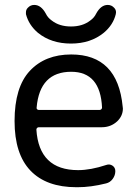

<svg xmlns="http://www.w3.org/2000/svg" viewBox="-20 -782 565 791"><path d="M130.9 -338.9Q129.9 -335 132.8 -332Q135.7 -329.1 139.6 -329.1H390.6Q394.5 -329.1 397.5 -332Q400.4 -335 400.4 -338.9Q393.6 -486.3 273.4 -486.3Q143.6 -486.3 130.9 -338.9ZM139.6 -257.8Q135.7 -257.8 132.8 -254.9Q129.9 -252 129.9 -248Q140.6 -81.1 301.8 -81.1Q353.5 -81.1 418 -102.5Q431.6 -107.4 443.4 -99.6Q455.1 -91.8 455.1 -77.1Q455.1 -59.6 444.3 -44.9Q433.6 -30.3 417 -26.4Q354.5 -10.7 299.8 -10.7Q297.9 -10.7 294.9 -10.7Q170.9 -10.7 105.5 -79.1Q40 -147.5 40 -283.2Q40 -422.9 103 -490.2Q166 -557.6 273.4 -557.6Q464.8 -557.6 485.4 -342.8Q486.3 -337.9 486.3 -335Q486.3 -304.7 462.9 -282.2Q436.5 -257.8 399.4 -257.8ZM376 -725.6Q395.5 -761.7 423.8 -761.7Q439.5 -761.7 450.2 -750Q458 -742.2 458 -731.4Q458 -727.5 457 -723.6Q446.3 -679.7 408.2 -647.5Q353.5 -602.5 272.5 -602.5Q191.4 -602.5 136.7 -646.5Q98.6 -678.7 86.9 -723.6Q86.9 -727.5 86.9 -731.4Q86.9 -742.2 94.7 -750Q105.5 -761.7 121.1 -761.7Q149.4 -761.7 168.9 -725.6Q176.8 -709 193.4 -697.3Q224.6 -672.9 272.5 -672.9Q320.3 -672.9 351.6 -697.3Q368.2 -709 376 -725.6Z"/></svg>

Font: Gen Jyuu GothicX Regular
Style: Regular
Weight: 400
Designer: [Source Han Sans]
Ryoko NISHIZUKA  (kana & ideographs); Paul D. Hunt (Latin, Greek & Cyrillic); Wenlong ZHANG  (bopomofo
Version: Version 1.002.20150607